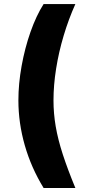

<svg xmlns="http://www.w3.org/2000/svg" viewBox="-20 -791 418 948"><path d="M70.8 -295.4Q70.8 -377.4 86.7 -465.3Q102.5 -553.2 130.6 -633.3Q158.7 -713.4 195.3 -771H352.1Q318.8 -696.8 294.4 -615.2Q270 -533.7 257.1 -452.1Q244.1 -370.6 244.1 -295.4Q244.1 -231 255.1 -166.7Q266.1 -102.5 290 -28.8Q314 44.9 352.1 137.2H195.3Q133.8 36.6 102.3 -73.7Q70.8 -184.1 70.8 -295.4Z"/></svg>

Font: Inter 16pt ExtraBold
Style: Regular
Weight: 800
Version: Version 4.001;git-66647c0bb